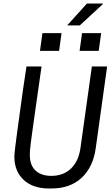

<svg xmlns="http://www.w3.org/2000/svg" viewBox="-20 -1065 640 1095"><path d="M260 10Q167 10 114.5 -39.5Q62 -89 62 -171Q62 -185 66 -219.5Q70 -254 77 -305Q84 -356 92.5 -418Q101 -480 110.5 -548.5Q120 -617 131 -686H217Q198 -555 186 -469Q174 -383 166.5 -330.5Q159 -278 155.5 -249.5Q152 -221 151 -207Q150 -193 150 -182Q150 -123 182.5 -92.5Q215 -62 273 -62Q342 -62 385.5 -104.5Q429 -147 439 -222L504 -686H591L526 -220Q511 -112 445.5 -51Q380 10 273 10ZM363 -920 476 -1045H567V-1042L435 -920ZM208 -775 222 -876H331L317 -775ZM434 -775 448 -876H557L543 -775Z"/></svg>

Font: Chivo Mono Medium Light
Style: Italic
Weight: 300
Italic angle: -8.05°
Monospace: yes
Version: Version 1.008